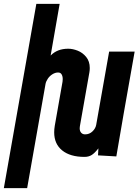

<svg xmlns="http://www.w3.org/2000/svg" viewBox="-93 -810 722 1001"><path d="M234 -397.5Q234 -412.5 228.2 -422.2Q222.5 -432 210 -432Q195 -432 180.5 -423Q166 -414 156.5 -400Q147 -386 144.5 -373L48.5 171H-73L96.5 -790H218L171 -520.5Q205.5 -556 262.5 -556Q286 -556 312 -545.8Q338 -535.5 356.5 -512.8Q375 -490 375 -455.5Q375 -443 373 -432.5L323.5 -152Q322.5 -145 322.5 -141.5Q322.5 -126.5 330.2 -118Q338 -109.5 350.5 -109.5Q373 -109.5 389 -124.8Q405 -140 408.5 -159L476 -541H609L552 -218.5L513.5 5.5L418 0L420 -36.5Q401 -12 385.2 -2Q369.5 8 347.5 8Q273 8 231.2 -25.8Q189.5 -59.5 189.5 -120Q189.5 -136 192.5 -154L233 -384Q234 -388.5 234 -397.5Z"/></svg>

Font: JuliaMono Black
Style: Italic
Weight: 900
Italic angle: -9°
Monospace: yes
Designer: cormullion
Foundry: corm
Version: Version 0.057; ttfautohint (v1.8.4)